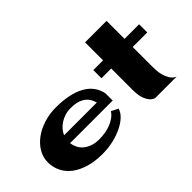

<svg xmlns="http://www.w3.org/2000/svg" viewBox="-87 -1096 1511 1511"><g transform="rotate(-45 669.0 -340.5)"><path d="M446.3 -81.1Q480.5 -81.1 514.2 -86.9Q547.9 -92.8 577.1 -104.5Q606.4 -116.2 629.9 -133.8Q653.3 -151.4 667 -173.8L724.6 -144.5Q714.8 -111.3 684.1 -82Q653.3 -52.7 606.9 -30.3Q560.5 -7.8 503.4 5.4Q446.3 18.6 382.8 18.6Q295.9 18.6 230 -2Q164.1 -22.5 120.1 -57.1Q76.2 -91.8 53.7 -138.7Q31.2 -185.5 31.2 -240.2Q31.2 -293.9 58.6 -341.3Q85.9 -388.7 133.8 -424.3Q181.6 -460 245.6 -480.5Q309.6 -501 382.8 -501Q455.1 -501 516.1 -488.8Q577.1 -476.6 623.5 -451.7Q669.9 -426.8 698.7 -388.7Q727.5 -350.6 736.3 -299.8V-222.7H261.7Q265.6 -194.3 278.3 -168.9Q291 -143.6 313.5 -124.5Q335.9 -105.5 369.1 -93.3Q402.3 -81.1 446.3 -81.1ZM459 -415Q425.8 -415 396.5 -405.8Q367.2 -396.5 342.8 -380.9Q318.4 -365.2 300.3 -344.2Q282.2 -323.2 272.5 -299.8H636.7Q627.9 -333 610.8 -355.5Q593.8 -377.9 570.8 -391.1Q547.9 -404.3 519.5 -409.7Q491.2 -415 459 -415Z M797.9 -500H906.2V-700.2H1145.5V-500H1307.6V-409.2H1145.5V-200.2Q1145.5 -183.6 1146.5 -155.3Q1147.5 -127 1155.3 -97.2Q1163.1 -67.4 1179.2 -40Q1195.3 -12.7 1225.6 0H986.3Q960 -8.8 944.3 -29.3Q928.7 -49.8 919.9 -74.2Q911.1 -98.6 908.7 -124.5Q906.2 -150.4 906.2 -169.9V-409.2H797.9Z"/></g></svg>

Font: Polsku
Style: Regular
Weight: 400
Designer: Sebastien Sanfilippo
Version: Version 1.1